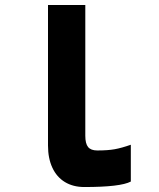

<svg xmlns="http://www.w3.org/2000/svg" viewBox="-20 -745 640 772"><path d="M323 -725V-199Q323 -167.5 334.2 -153.8Q345.5 -140 371 -140Q413.5 -140 441.2 -145Q469 -150 506 -163V-15Q464.5 7 319 7Q274 7 241 -13Q208 -33 190.5 -70.8Q173 -108.5 173 -160V-725Z"/></svg>

Font: JuliaMono Black
Style: Regular
Weight: 900
Monospace: yes
Designer: cormullion
Foundry: corm
Version: Version 0.054; ttfautohint (v1.8.4)